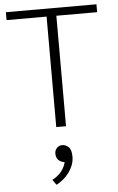

<svg xmlns="http://www.w3.org/2000/svg" viewBox="-61 -672 624 1018"><g transform="rotate(-5 250.5 -162.5)"><path d="M492 -630V-588H275V0H223V-588H10V-630ZM246 188Q229 185 217.5 173Q206 161 206 140Q206 122 217.5 110Q229 98 247 98Q263 98 279 111.5Q295 125 295 164Q295 187 287 208Q279 229 265.5 247.5Q252 266 234.5 280.5Q217 295 198 305L178 277Q208 262 227 238Q246 214 251 189Z"/></g></svg>

Font: Mukta Mahee ExtraLight
Style: Regular
Weight: 275
Designer: Shuchita Grover, Noopur Datye, Girish Dalvi, Yashodeep Gholap
Foundry: Ek Type
Version: Version 2.538;PS 1.000;hotconv 16.6.51;makeotf.lib2.5.65220;